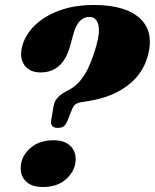

<svg xmlns="http://www.w3.org/2000/svg" viewBox="-20 -740 621 770"><path d="M194.5 -312.5Q199 -347 238 -369.5L264 -384Q294.5 -401 319.8 -441.5Q345 -482 366 -555.5Q382 -611.5 374 -641.8Q366 -672 338.5 -672Q293.5 -672 275 -606L260.5 -553.5Q231.5 -449.5 142.5 -449.5Q99 -449.5 78 -478.8Q57 -508 69 -554.5Q80.5 -599 118.2 -636.8Q156 -674.5 216.5 -697.2Q277 -720 356.5 -720Q482.5 -720 540.5 -667Q598.5 -614 573.5 -518.5Q554 -444 491.8 -397Q429.5 -350 338.5 -335.5L307.5 -330.5Q292 -328 283.2 -322Q274.5 -316 268.5 -300.5L249.5 -253Q241.5 -236 232.5 -231.5Q223.5 -227 212.5 -227Q181.5 -227 185 -256ZM152 10Q108.5 10 85.8 -11Q63 -32 63 -65Q63 -110.5 99.2 -144Q135.5 -177.5 193.5 -177.5Q238 -177.5 260.8 -156Q283.5 -134.5 283.5 -102Q283.5 -58.5 248 -24.2Q212.5 10 152 10Z"/></svg>

Font: Fraunces 144pt Soft Black
Style: Italic
Weight: 900
Italic angle: -16°
Version: Version 1.000;[b76b70a41]